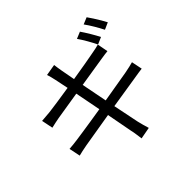

<svg xmlns="http://www.w3.org/2000/svg" viewBox="-205 -1100 1411 1411"><g transform="rotate(-45 500.0 -394.5)"><path d="M751 -812Q769.5 -785.6 793.5 -745.6Q817.4 -705.6 833 -674.8L778.8 -650.9Q764.2 -681.6 741.2 -721.7Q718.3 -761.7 698.2 -790ZM860.8 -852.1Q874 -834 889.9 -809.1Q905.8 -784.2 920.7 -759.3Q935.5 -734.4 944.8 -715.8L891.1 -691.9Q874.5 -725.1 851.8 -763.2Q829.1 -801.3 808.1 -830.1ZM87.9 -256.8Q106 -257.8 131.3 -260.5Q156.7 -263.2 175.8 -266.1Q201.2 -269.5 243.4 -275.9Q285.6 -282.2 338.9 -290.5Q392.1 -298.8 449.2 -308.1L410.2 -508.8L189 -473.1Q168.9 -469.2 149.9 -465.3Q130.9 -461.4 108.9 -456.1L90.8 -544.9Q109.9 -546.4 130.4 -548.1Q150.9 -549.8 174.8 -551.8Q204.1 -555.2 264.4 -564Q324.7 -572.8 395 -584L373 -689.9Q369.1 -709 364.7 -725.6Q360.4 -742.2 355 -757.8L443.8 -772.9Q445.3 -759.3 448.2 -740Q451.2 -720.7 454.1 -704.1L474.1 -596.2Q546.9 -607.9 610.1 -618.9Q673.3 -629.9 705.1 -636.2Q726.6 -639.6 745.4 -644Q764.2 -648.4 776.9 -651.9L793 -567.9Q781.7 -567.4 761.5 -564.2Q741.2 -561 721.2 -558.1L488.8 -521L527.8 -320.8L774.9 -362.8Q803.7 -368.2 825.4 -373.3Q847.2 -378.4 862.8 -382.8L879.9 -298.8Q864.3 -297.4 841.1 -293.5Q817.9 -289.6 790 -285.2L543 -246.1L584 -44.9Q589.4 -23.9 595.5 0.2Q601.6 24.4 608.9 45.9L517.1 63Q513.2 37.6 510.3 14.2Q507.3 -9.3 502 -30.8L463.9 -232.9L194.8 -188Q138.7 -177.7 106 -168.9Z"/></g></svg>

Font: Source Han Sans CN
Style: Regular
Weight: 400
Designer: Ryoko NISHIZUKA  (kana, bopomofo & ideographs); Paul D. Hunt (Latin, Greek & Cyrillic); Sandoll Communications , Soo-you
Foundry: Adobe
Version: Version 2.004;hotconv 1.0.118;makeotfexe 2.5.65603